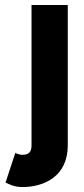

<svg xmlns="http://www.w3.org/2000/svg" viewBox="-20 -528 339 776"><path d="M42 89.8 2.4 209.5C14.6 215.8 36.6 228 70.3 228C158.2 228 253.9 185.1 253.9 59.6V-507.8H107.4V59.6C107.4 85.4 97.2 97.7 70.3 97.7C61.5 97.7 47.9 93.8 42 89.8Z"/></svg>

Font: Giphurs ExtraBold
Style: Regular
Weight: 800
Version: Version 1.000